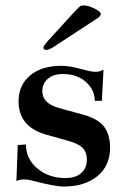

<svg xmlns="http://www.w3.org/2000/svg" viewBox="-20 -673 453 703"><path d="M213 10Q180 10 97 -12Q84 -16 70 -16Q49 -16 40 -10L45 -142L75 -144Q75 -91 117 -56Q159 -21 220 -21Q256 -21 277 -39Q298 -57 298 -89Q298 -116 282.5 -131.5Q267 -147 231 -157L146 -181Q48 -210 48 -302Q48 -361 90 -396.5Q132 -432 205 -432Q236 -432 282 -419Q314 -410 330 -410Q345 -410 359 -418L353 -304H327Q327 -344 294.5 -373Q262 -402 210 -402Q175 -402 155 -384.5Q135 -367 135 -339Q135 -295 194 -278L278 -255Q336 -240 359.5 -211Q383 -182 383 -132Q383 -66 336.5 -28Q290 10 213 10ZM151 -490Q139 -490 139 -499Q139 -505 156 -524L251 -628Q266 -644 272 -649Q276 -653 287 -653Q304 -653 326.5 -641.5Q349 -630 349 -622Q349 -615 338 -607L173 -499Q159 -491 151 -490Z"/></svg>

Font: UnnaMedium
Style: Regular
Weight: 500
Designer: Jorge de Buen Unna
Foundry: Omnibus-Type
Version: Version 2.008;hotconv 1.0.109;makeotfexe 2.5.65596